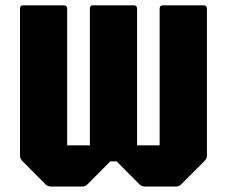

<svg xmlns="http://www.w3.org/2000/svg" viewBox="-20 -686 834 706"><path d="M66 -666.5H214.5Q227 -666.5 227 -654V-151.5H310.5V-654Q310.5 -666.5 323 -666.5H471.5Q484 -666.5 484 -654V-151.5H567V-654Q567 -666.5 579.5 -666.5H728.5Q741 -666.5 741 -654V-114.5Q741 -103 732.5 -94.5L646 -8Q638 0 626 0H513Q501.5 0 493 -8L409 -92.5H385.5L301.5 -8Q293 0 281.5 0H167.5Q156 0 147.5 -8L61.5 -94.5Q53.5 -103 53.5 -114.5V-654Q53.5 -666.5 66 -666.5Z"/></svg>

Font: Jaro 24pt
Style: Regular
Weight: 400
Designer: Agyei Archer, Celine Hurka, Mirko Velimirović
Version: Version 1.000